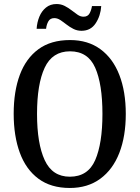

<svg xmlns="http://www.w3.org/2000/svg" viewBox="-20 -924 694 954"><path d="M327 10Q233 10 171 -36Q109 -82 78.5 -165Q48 -248 48 -359Q48 -470 78.5 -552Q109 -634 171 -679.5Q233 -725 328 -725Q417 -725 479 -679.5Q541 -634 573 -551.5Q605 -469 605 -358Q605 -247 573 -164.5Q541 -82 478.5 -36Q416 10 327 10ZM327 -46Q417 -46 453 -128.5Q489 -211 489 -358Q489 -506 453 -587.5Q417 -669 328 -669Q240 -669 202 -587.5Q164 -506 164 -358Q164 -211 202 -128.5Q240 -46 327 -46ZM385 -771Q363 -771 344.5 -780.5Q326 -790 310 -802.5Q294 -815 279.5 -824.5Q265 -834 250 -834Q229 -834 220 -817.5Q211 -801 209 -781H162Q164 -813 175.5 -841Q187 -869 208.5 -886.5Q230 -904 261 -904Q283 -904 301.5 -894.5Q320 -885 336 -872.5Q352 -860 366 -850.5Q380 -841 395 -841Q416 -841 425 -857.5Q434 -874 437 -894H483Q480 -846 455.5 -808.5Q431 -771 385 -771Z"/></svg>

Font: Noto Serif Armenian Condensed Medium
Style: Regular
Weight: 500
Width: 3
Designer: Monotype Design Team
Foundry: Monotype Imaging Inc.
Version: Version 2.008; ttfautohint (v1.8.4.7-5d5b)